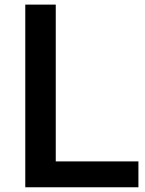

<svg xmlns="http://www.w3.org/2000/svg" viewBox="-20 -792 615 812"><path d="M86.9 0V-772.5H215.8V-109.4H565.4V0Z"/></svg>

Font: Gothic A1
Style: Bold
Weight: 700
Version: Version 2.50